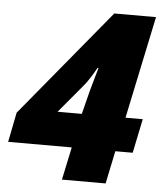

<svg xmlns="http://www.w3.org/2000/svg" viewBox="-57 -760 688 806"><g transform="rotate(5 287.5 -357.0)"><path d="M233.9 0 263.2 -138.2H-4.9L20 -263.2L392.1 -713.9H567.9L477.1 -282.2H549.8L520 -138.2H446.8L418 0ZM190.9 -282.2H293L316.9 -377Q321.8 -394 327.6 -415.5Q333.5 -437 338.9 -455.3Q344.2 -473.6 346.2 -480H341.8Q333 -463.4 317.1 -438.2Q301.3 -413.1 286.1 -396Z"/></g></svg>

Font: Open Sans ExtraBold
Style: Italic
Weight: 800
Italic angle: -12°
Designer: Monotype Design Team
Foundry: Monotype Imaging Inc.
Version: Version 3.000; ttfautohint (v1.8.4)